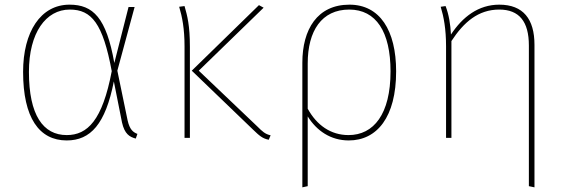

<svg xmlns="http://www.w3.org/2000/svg" viewBox="-20 -591 2433 823"><path d="M278 -571C154 -571 79 -454 79 -283C79 -86 148 11 266 11C368 11 432 -59 468 -242L503 -66C514 -17 535 -4 562 3L569 -17C551 -24 536 -35 527 -75L483 -288L557 -561H531L470 -321C436 -515 379 -571 278 -571ZM279 -550C373 -550 421 -490 459 -286C419 -75 355 -12 266 -12C165 -12 104 -97 104 -283C104 -451 177 -550 279 -550Z M1110 -558 1090 -569 802 -288 1065 -35C1091 -10 1105 3 1132 8L1140 -11C1117 -16 1105 -27 1083 -49L832 -288ZM771 -565 748 -562C761 -519 771 -468 771 -392V0H794V-390C794 -482 783 -523 771 -565Z M1478 -571C1340 -571 1276 -465 1276 -322V212L1299 207V-92C1337 -31 1397 11 1475 11C1596 11 1678 -89 1678 -285C1678 -461 1608 -571 1478 -571ZM1474 -12C1398 -12 1338 -54 1299 -125V-319C1299 -459 1359 -550 1477 -550C1592 -550 1654 -455 1654 -285C1654 -102 1582 -12 1474 -12Z M2120 -571C2031 -571 1963 -519 1913 -443C1911 -486 1904 -529 1890 -565L1869 -562C1882 -519 1892 -468 1892 -392V0H1915V-415C1968 -496 2030 -550 2120 -550C2206 -550 2247 -498 2247 -396V207L2271 212V-399C2271 -509 2223 -571 2120 -571Z"/></svg>

Font: Glow Sans SC Normal Thin
Style: Regular
Weight: 100
Designer: Ryoko NISHIZUKA (kana, bopomofo & ideographs); Paul D. Hunt (Latin, Greek & Cyrillic); Sandoll Communications, Soo-young
Version: Version 0.93